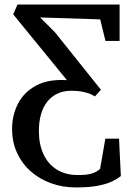

<svg xmlns="http://www.w3.org/2000/svg" viewBox="-20 -573 578 842"><path d="M312.5 249Q254.5 249 203.5 230.5Q152.5 212 114.2 178Q76 144 54.5 96.8Q33 49.5 33 -8Q33 -67.5 58.8 -118Q84.5 -168.5 137.8 -197.5Q191 -226.5 273.5 -221.5L38 -510L56.5 -553H504.5V-393.5H442.5L419.5 -488L156 -496.5L221 -431.5L422.5 -179.5L396 -150Q386.5 -157 372 -162.5Q357.5 -168 338 -171.5Q318.5 -175 293 -175Q258.5 -175 232 -162.5Q205.5 -150 187.2 -127Q169 -104 159.8 -71.5Q150.5 -39 150.5 1.5Q150.5 60.5 171 104Q191.5 147.5 229.8 171Q268 194.5 320.5 194.5Q358.5 195 380.8 188.5Q403 182 419 167.5L442 35H502L510 199Q496 210.5 472.8 222Q449.5 233.5 411 241.2Q372.5 249 312.5 249Z"/></svg>

Font: Merriweather Light 18pt
Style: Regular
Weight: 400
Version: Version 2.100